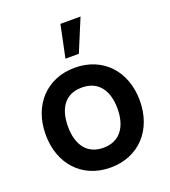

<svg xmlns="http://www.w3.org/2000/svg" viewBox="-147 -909 912 1031"><g transform="rotate(-20 309.0 -393.0)"><path d="M433 -802.5 356 -617.5H279.5L318 -802.5ZM308.5 15C470 15 578 -101.5 578 -270C578 -437 471.5 -555 308.5 -555C149 -555 40 -439.5 40 -270C40 -103 146 15 308.5 15ZM308.5 -98C215.5 -98 167.5 -165 167.5 -270C167.5 -372 211.5 -442 308.5 -442C403 -442 450.5 -374.5 450.5 -270C450.5 -168.5 404 -98 308.5 -98Z"/></g></svg>

Font: Hauora
Style: Bold
Weight: 700
Designer: Wayne Shih
Foundry: WCYS
Version: Version 1.001;hotconv 1.0.109;makeotfexe 2.5.65596